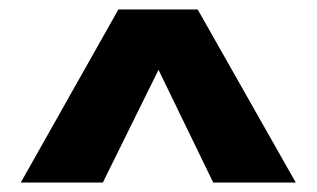

<svg xmlns="http://www.w3.org/2000/svg" viewBox="-20 -742 671 407"><path d="M24 -355 231 -722H399L607 -355H432L316 -594L198 -355Z"/></svg>

Font: Elaine Sans ExtraBold
Style: Regular
Weight: 800
Designer: Wei Huang
Foundry: Wei Huang
Version: Version 2.001;December 24, 2019;FontCreator 12.0.0.2547 64-b